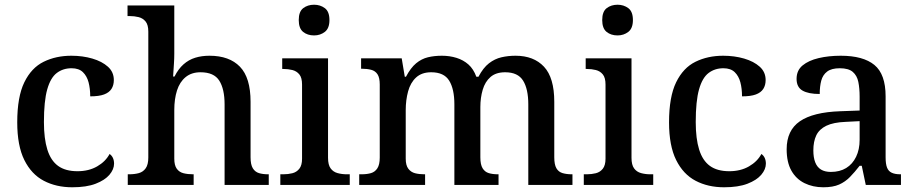

<svg xmlns="http://www.w3.org/2000/svg" viewBox="-20 -783 3875 813"><path d="M286 10Q218 10 165.5 -17.5Q113 -45 83 -105.5Q53 -166 53 -265Q53 -373 83 -434.5Q113 -496 165 -521.5Q217 -547 282 -547Q330 -547 371 -535Q412 -523 437 -500.5Q462 -478 462 -444Q462 -422 452 -406.5Q442 -391 420.5 -383Q399 -375 362 -375Q362 -408 355 -434.5Q348 -461 331 -477.5Q314 -494 283 -494Q247 -494 220.5 -474Q194 -454 180 -404.5Q166 -355 166 -266Q166 -196 180.5 -149.5Q195 -103 226 -80.5Q257 -58 308 -58Q356 -58 391.5 -78.5Q427 -99 444 -131Q453 -125 458 -114.5Q463 -104 463 -90Q463 -66 443.5 -43Q424 -20 385 -5Q346 10 286 10Z M521 0V-45H527Q550 -45 568 -50Q586 -55 597 -70.5Q608 -86 608 -116V-649Q608 -678 596.5 -692Q585 -706 567 -710.5Q549 -715 529 -715H520V-760H718V-555Q718 -535 716.5 -513Q715 -491 714 -475Q713 -459 713 -459H719Q735 -491 757 -510.5Q779 -530 806.5 -538.5Q834 -547 867 -547Q951 -547 996 -500.5Q1041 -454 1041 -352V-117Q1041 -86 1050.5 -70.5Q1060 -55 1076.5 -50Q1093 -45 1115 -45H1118V0H931V-341Q931 -406 908.5 -441.5Q886 -477 829 -477Q791 -477 766 -456.5Q741 -436 729.5 -400Q718 -364 718 -317V-111Q718 -83 728.5 -68.5Q739 -54 757 -49.5Q775 -45 797 -45H800V0Z M1167 0V-45H1180Q1200 -45 1218 -49.5Q1236 -54 1247.5 -68.5Q1259 -83 1259 -111V-425Q1259 -454 1247.5 -468Q1236 -482 1218 -486.5Q1200 -491 1180 -491H1175V-536H1369V-115Q1369 -85 1380 -70Q1391 -55 1409.5 -50Q1428 -45 1448 -45H1461V0ZM1310 -633Q1282 -633 1263.5 -648Q1245 -663 1245 -698Q1245 -734 1264 -748.5Q1283 -763 1310 -763Q1336 -763 1355.5 -748.5Q1375 -734 1375 -698Q1375 -663 1355.5 -648Q1336 -633 1310 -633Z M1501 0V-45H1511Q1534 -45 1551 -50Q1568 -55 1578 -70.5Q1588 -86 1588 -116V-425Q1588 -454 1578.5 -468.5Q1569 -483 1551.5 -487.5Q1534 -492 1512 -492H1509V-536H1681L1694 -458H1699Q1719 -496 1742 -515Q1765 -534 1792 -540.5Q1819 -547 1851 -547Q1884 -547 1913 -538Q1942 -529 1963.5 -510Q1985 -491 1997 -458H2006Q2026 -496 2050.5 -515Q2075 -534 2103.5 -540.5Q2132 -547 2163 -547Q2240 -547 2283.5 -500.5Q2327 -454 2327 -352V-117Q2327 -86 2336 -70.5Q2345 -55 2362 -50Q2379 -45 2401 -45H2404V0H2217V-341Q2217 -406 2195 -441.5Q2173 -477 2119 -477Q2080 -477 2057 -457Q2034 -437 2024 -403Q2014 -369 2014 -330V-117Q2014 -86 2023.5 -70.5Q2033 -55 2049.5 -50Q2066 -45 2088 -45H2091V0H1904V-341Q1904 -406 1882 -441.5Q1860 -477 1806 -477Q1766 -477 1742 -455Q1718 -433 1708 -396Q1698 -359 1698 -317V-111Q1698 -83 1709 -68.5Q1720 -54 1737.5 -49.5Q1755 -45 1777 -45H1780V0Z M2452 0V-45H2465Q2485 -45 2503 -49.5Q2521 -54 2532.5 -68.5Q2544 -83 2544 -111V-425Q2544 -454 2532.5 -468Q2521 -482 2503 -486.5Q2485 -491 2465 -491H2460V-536H2654V-115Q2654 -85 2665 -70Q2676 -55 2694.5 -50Q2713 -45 2733 -45H2746V0ZM2595 -633Q2567 -633 2548.5 -648Q2530 -663 2530 -698Q2530 -734 2549 -748.5Q2568 -763 2595 -763Q2621 -763 2640.5 -748.5Q2660 -734 2660 -698Q2660 -663 2640.5 -648Q2621 -633 2595 -633Z M3046 10Q2978 10 2925.5 -17.5Q2873 -45 2843 -105.5Q2813 -166 2813 -265Q2813 -373 2843 -434.5Q2873 -496 2925 -521.5Q2977 -547 3042 -547Q3090 -547 3131 -535Q3172 -523 3197 -500.5Q3222 -478 3222 -444Q3222 -422 3212 -406.5Q3202 -391 3180.5 -383Q3159 -375 3122 -375Q3122 -408 3115 -434.5Q3108 -461 3091 -477.5Q3074 -494 3043 -494Q3007 -494 2980.5 -474Q2954 -454 2940 -404.5Q2926 -355 2926 -266Q2926 -196 2940.5 -149.5Q2955 -103 2986 -80.5Q3017 -58 3068 -58Q3116 -58 3151.5 -78.5Q3187 -99 3204 -131Q3213 -125 3218 -114.5Q3223 -104 3223 -90Q3223 -66 3203.5 -43Q3184 -20 3145 -5Q3106 10 3046 10Z M3466 10Q3422 10 3386.5 -7.5Q3351 -25 3331 -60.5Q3311 -96 3311 -151Q3311 -231 3367 -269.5Q3423 -308 3538 -312L3620 -315V-373Q3620 -409 3614.5 -436Q3609 -463 3591 -478.5Q3573 -494 3536 -494Q3501 -494 3482.5 -480Q3464 -466 3457.5 -441.5Q3451 -417 3451 -385Q3403 -385 3378 -399.5Q3353 -414 3353 -449Q3353 -485 3378.5 -506Q3404 -527 3446.5 -537Q3489 -547 3540 -547Q3635 -547 3682.5 -508Q3730 -469 3730 -375V-117Q3730 -89 3736 -73.5Q3742 -58 3756 -51.5Q3770 -45 3792 -45H3795V0H3646L3629 -81H3620Q3599 -54 3579 -33.5Q3559 -13 3533 -1.5Q3507 10 3466 10ZM3498 -55Q3536 -55 3563 -71.5Q3590 -88 3605 -119Q3620 -150 3620 -191V-270L3561 -267Q3509 -265 3479 -250.5Q3449 -236 3436.5 -210Q3424 -184 3424 -146Q3424 -116 3432 -95.5Q3440 -75 3456.5 -65Q3473 -55 3498 -55Z"/></svg>

Font: Noto Serif Kannada Medium
Style: Regular
Weight: 500
Version: Version 2.003